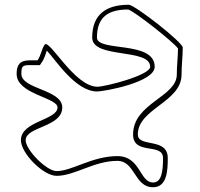

<svg xmlns="http://www.w3.org/2000/svg" viewBox="-20 -875 840 808"><path d="M138 -621H104C62 -621 50 -600 50 -564C50 -478 222 -465 222 -423C222 -369 68 -366 68 -285C68 -230 162 -135 218 -135C295 -135 375 -198 474 -198C549 -198 545 -87 624 -87C684 -87 686 -160 686 -210C686 -298 560 -253 560 -309C560 -418 744 -445 744 -561C744 -600 749 -637 749 -675C749 -697 547 -855 522 -855C430 -855 368 -817 368 -717C368 -626 612 -674 612 -594C612 -558 422 -510 390 -510C293 -510 187 -714 168 -687C155 -669 153 -643 138 -621ZM154 -610C168 -629 172 -649 177 -662C213 -625 297 -490 389 -490C416 -490 631 -528 631 -594C631 -706 388 -655 388 -717C388 -804 436 -835 520 -835C550 -824 707 -701 729 -671C729 -636 724 -600 724 -561C724 -467 540 -441 540 -309C540 -220 666 -276 666 -210C666 -153 660 -107 624 -107C567 -107 572 -218 474 -218C367 -218 284 -155 218 -155C176 -155 88 -244 88 -285C88 -343 242 -339 242 -423C242 -499 70 -499 70 -564C70 -594 73 -601 104 -601H148Z"/></svg>

Font: CISF Camouflage Kit
Style: OuLn
Weight: 400
Designer: Robert Jablonski, Jasper
Foundry: Cannot Into Space Fonts
Version: Version 1.27